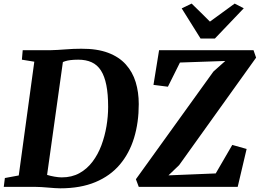

<svg xmlns="http://www.w3.org/2000/svg" viewBox="-30 -1016 1412 1044"><path d="M93.5 -743H243.5Q283.5 -744 326.5 -747.5Q369.5 -751 412 -751Q498 -751.5 557.8 -729Q617.5 -706.5 654.2 -665.5Q691 -624.5 707.8 -569.5Q724.5 -514.5 724.5 -450Q724.5 -350 699 -266.2Q673.5 -182.5 621.5 -121Q569.5 -59.5 488.8 -25.8Q408 8 297.5 8Q284.5 8 267.8 6.8Q251 5.5 232 4Q213 2.5 194.5 1.2Q176 0 159 0H-9.5L-3.5 -48L72 -62L156.5 -680.5L89 -691.5ZM221 -29 210 -73Q210 -70 226.8 -64.8Q243.5 -59.5 266 -55.5Q288.5 -51.5 306 -51.5Q360.5 -51.5 402 -74.5Q443.5 -97.5 473.2 -137Q503 -176.5 521.5 -226.2Q540 -276 549 -329.8Q558 -383.5 558 -435Q558 -504.5 548.2 -553.2Q538.5 -602 518.8 -632.8Q499 -663.5 468.2 -677.5Q437.5 -691.5 395.5 -691.5Q371 -691.5 353.2 -689.2Q335.5 -687 323.8 -683Q312 -679 304.5 -675L315.5 -704ZM724.5 0 709 -41.5 1130.5 -627 1195 -684.5 948.5 -676 883 -544.5 804.5 -554.5 835 -743H1348.5L1362.5 -702.5L944 -118L886 -62.5L1143 -73L1233 -228L1311 -206L1262.5 0ZM1060.5 -806.5 958 -970.5 1012 -996.5Q1037.5 -972 1062.2 -947.5Q1087 -923 1111.5 -898.5Q1145.5 -923 1178.8 -947.5Q1212 -972 1246 -996.5L1295.5 -971L1138.5 -806.5Z"/></svg>

Font: Merriweather 20pt ExtraBold
Style: Italic
Weight: 800
Italic angle: -7.8°
Version: Version 2.101